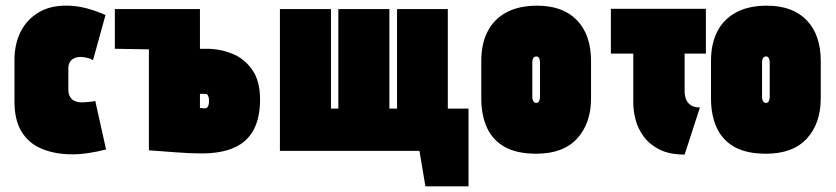

<svg xmlns="http://www.w3.org/2000/svg" viewBox="-20 -532 2949 677"><path d="M308 -320 352 -479Q321 -493 288 -502Q255 -511 222 -512Q160 -514 117.5 -489Q75 -464 53 -420.5Q31 -377 31 -320V-174Q31 -110 55 -69.5Q79 -29 122.5 -9.5Q166 10 223 12Q257 13 290 8Q323 3 354 -5L316 -176Q316 -176 312 -175Q308 -174 301 -173.5Q294 -173 286 -172Q278 -171 270 -171Q259 -171 250 -173.5Q241 -176 234.5 -181.5Q228 -187 224.5 -195.5Q221 -204 221 -215V-291Q221 -306 227.5 -315Q234 -324 245 -328Q256 -332 269 -331Q280 -330 290 -327.5Q300 -325 308 -320Z M385 -500V-360L505 -358H562V-500ZM709 -360H685V-500H505V-2Q505 -2 518 -1Q531 0 552.5 1.5Q574 3 599 5Q624 7 648 8Q672 9 691 9Q760 9 806 -11.5Q852 -32 874.5 -74.5Q897 -117 897 -181Q897 -247 869 -286.5Q841 -326 798 -343Q755 -360 709 -360ZM703 -150Q702 -150 699.5 -150Q697 -150 694.5 -150.5Q692 -151 689.5 -151Q687 -151 685 -151V-201H705Q708 -201 710 -199.5Q712 -198 713.5 -195Q715 -192 716 -187.5Q717 -183 717 -176Q717 -166 715 -160.5Q713 -155 710 -152.5Q707 -150 703 -150Z M1428 -149V0H1459L1480 125H1632V-149ZM1380 -500V-149H1353V-500H1173V-149H1147V-500H967V0H1559V-500Z M2064 -185V-317Q2064 -409 2014.5 -460.5Q1965 -512 1874 -512Q1810 -512 1766 -488.5Q1722 -465 1699.5 -421.5Q1677 -378 1677 -317V-185Q1677 -126 1697 -82Q1717 -38 1759.5 -14Q1802 10 1871 10Q1966 10 2015 -43.5Q2064 -97 2064 -185ZM1884 -311V-191Q1884 -185 1882.5 -180Q1881 -175 1878.5 -172Q1876 -169 1871 -169Q1866 -169 1863 -172Q1860 -175 1858.5 -180Q1857 -185 1857 -191V-311Q1857 -318 1858.5 -323Q1860 -328 1863.5 -330.5Q1867 -333 1871 -333Q1876 -333 1878.5 -330.5Q1881 -328 1882.5 -323Q1884 -318 1884 -311Z M2394 -210V-343H2469V-501H2134V-343H2213V-169Q2213 -140 2221.5 -108.5Q2230 -77 2250.5 -49.5Q2271 -22 2306 -4.5Q2341 13 2394 13L2448 -153Q2428 -153 2416 -161Q2404 -169 2399 -182Q2394 -195 2394 -210Z M2874 -185V-317Q2874 -409 2824.5 -460.5Q2775 -512 2684 -512Q2620 -512 2576 -488.5Q2532 -465 2509.5 -421.5Q2487 -378 2487 -317V-185Q2487 -126 2507 -82Q2527 -38 2569.5 -14Q2612 10 2681 10Q2776 10 2825 -43.5Q2874 -97 2874 -185ZM2694 -311V-191Q2694 -185 2692.5 -180Q2691 -175 2688.5 -172Q2686 -169 2681 -169Q2676 -169 2673 -172Q2670 -175 2668.5 -180Q2667 -185 2667 -191V-311Q2667 -318 2668.5 -323Q2670 -328 2673.5 -330.5Q2677 -333 2681 -333Q2686 -333 2688.5 -330.5Q2691 -328 2692.5 -323Q2694 -318 2694 -311Z"/></svg>

Font: Advent Pro Black
Style: Regular
Weight: 900
Version: Version 3.000